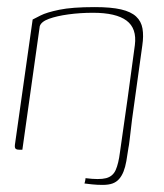

<svg xmlns="http://www.w3.org/2000/svg" viewBox="-20 -422 463 541"><path d="M72 -367Q78 -370 94.5 -378.5Q111 -387 147 -394.5Q183 -402 247 -402Q293 -402 321 -395.5Q349 -389 363.5 -375.5Q378 -362 381.5 -341.5Q385 -321 381 -294L352 -85Q348 -51 345.5 -30Q343 -9 342 -6Q339 15 336 32Q333 49 328 61.5Q323 74 315.5 82.5Q308 91 297 95Q286 99 269 99Q254 99 239.5 97.5Q225 96 218 95Q219 92 219.5 89.5Q220 87 220.5 84.5Q221 82 221 80Q260 85 279 80Q298 75 306 57Q314 39 318 7Q329 -69 339.5 -144Q350 -219 360 -295Q366 -342 336.5 -364Q307 -386 242 -386Q206 -386 173 -381.5Q140 -377 118 -369Q96 -361 92 -348L43 0Q42 0 41 0Q40 0 39 0Q38 0 37 0Q36 0 35 0Q28 0 24.5 -2.5Q21 -5 22 -14Z"/></svg>

Font: Genos Thin Thin
Style: Italic
Weight: 250
Italic angle: -8°
Version: Version 1.010